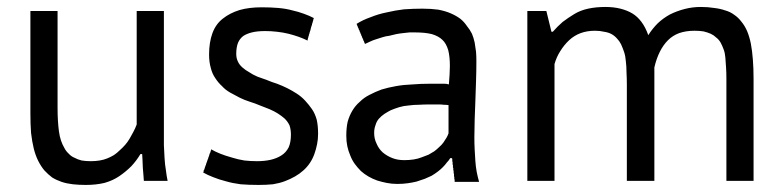

<svg xmlns="http://www.w3.org/2000/svg" viewBox="-20 -520 2255 552"><path d="M67.4 -488.3Q67.4 -414.1 67.4 -193.4Q67.4 -163.1 69.3 -137.7Q72.3 -112.3 77.1 -92.8Q82 -73.2 89.8 -57.6Q97.7 -42 107.4 -30.3Q118.2 -18.6 129.9 -9.8Q142.6 -2 157.2 2.9Q171.9 7.8 189.5 9.8Q207 11.7 226.6 11.7Q255.9 11.7 280.3 5.9Q304.7 -1 323.2 -13.7Q341.8 -26.4 357.4 -42Q372.1 -57.6 383.8 -77.1Q385.7 -77.1 388.7 -77.1Q388.7 -72.3 389.6 -62.5Q389.6 -52.7 390.6 -38.1Q391.6 -23.4 392.6 -13.7Q393.6 -4.9 393.6 0Q416 0 461.9 0Q459 -13.7 457 -30.3Q454.1 -46.9 453.1 -65.4Q452.1 -84 451.2 -102.5Q451.2 -121.1 451.2 -138.7Q451.2 -254.9 451.2 -488.3Q431.6 -488.3 373 -488.3Q373 -406.2 373 -162.1Q369.1 -151.4 363.3 -140.6Q358.4 -130.9 352.5 -121.1Q346.7 -111.3 339.8 -103.5Q332 -94.7 324.2 -87.9Q316.4 -80.1 307.6 -74.2Q297.9 -68.4 288.1 -64.5Q278.3 -60.5 266.6 -58.6Q254.9 -56.6 241.2 -56.6Q226.6 -56.6 214.8 -58.6Q203.1 -61.5 194.3 -66.4Q184.6 -70.3 177.7 -78.1Q169.9 -85 165 -94.7Q159.2 -104.5 155.3 -116.2Q151.4 -127.9 149.4 -142.6Q147.5 -157.2 146.5 -173.8Q145.5 -190.4 145.5 -210Q145.5 -302.7 145.5 -488.3Q142.6 -488.3 135.7 -488.3Q135.7 -488.3 134.8 -488.3Q134.8 -488.3 133.8 -488.3Q133.8 -488.3 132.8 -488.3Q132.8 -488.3 131.8 -488.3Q131.8 -488.3 130.9 -488.3Q130.9 -488.3 128.9 -488.3Q128.9 -488.3 127.9 -488.3Q127.9 -488.3 127 -488.3Q127 -488.3 126 -488.3Q126 -488.3 125 -488.3Q125 -488.3 124 -488.3Q124 -488.3 123 -488.3Q123 -488.3 121.1 -488.3Q121.1 -488.3 120.1 -488.3Q120.1 -488.3 119.1 -488.3Q119.1 -488.3 118.2 -488.3Q118.2 -488.3 117.2 -488.3Q117.2 -488.3 116.2 -488.3Q116.2 -488.3 115.2 -488.3Q115.2 -488.3 113.3 -488.3Q113.3 -488.3 112.3 -488.3Q112.3 -488.3 111.3 -488.3Q111.3 -488.3 110.4 -488.3Q110.4 -488.3 109.4 -488.3Q109.4 -488.3 108.4 -488.3Q108.4 -488.3 107.4 -488.3Q107.4 -488.3 106.4 -488.3Q105.5 -488.3 104.5 -488.3Q104.5 -488.3 103.5 -488.3Q103.5 -488.3 102.5 -488.3Q102.5 -488.3 101.6 -488.3Q101.6 -488.3 100.6 -488.3Q100.6 -488.3 99.6 -488.3Q99.6 -488.3 98.6 -488.3Q98.6 -488.3 97.7 -488.3Q97.7 -488.3 96.7 -488.3Q96.7 -488.3 95.7 -488.3Q95.7 -488.3 94.7 -488.3Q94.7 -488.3 93.8 -488.3Q93.8 -488.3 92.8 -488.3Q92.8 -488.3 91.8 -488.3Q91.8 -488.3 90.8 -488.3Q90.8 -488.3 89.8 -488.3Q89.8 -488.3 88.9 -488.3Q88.9 -488.3 87.9 -488.3Q87.9 -488.3 86.9 -488.3Q86.9 -488.3 86.9 -488.3Q86.9 -488.3 85.9 -488.3Q85.9 -488.3 85 -488.3Q85 -488.3 84 -488.3Q84 -488.3 83 -488.3Q83 -488.3 82 -488.3Q82 -488.3 81.1 -488.3Q81.1 -488.3 79.1 -488.3Q79.1 -488.3 78.1 -488.3Q78.1 -488.3 77.1 -488.3Q77.1 -488.3 76.2 -488.3Q76.2 -488.3 76.2 -488.3Q76.2 -488.3 75.2 -488.3Q75.2 -488.3 74.2 -488.3Q74.2 -488.3 72.3 -488.3Q72.3 -488.3 71.3 -488.3Q71.3 -488.3 70.3 -488.3Q70.3 -488.3 70.3 -488.3Q70.3 -488.3 68.4 -488.3Q68.4 -488.3 67.4 -488.3Q67.4 -488.3 67.4 -488.3Z M789.1 -73.2Q775.4 -64.5 757.8 -60.5Q740.2 -56.6 718.8 -56.6Q700.2 -56.6 682.6 -58.6Q664.1 -61.5 645.5 -67.4Q627.9 -72.3 613.3 -78.1Q598.6 -84 586.9 -90.8Q586.9 -89.8 586.9 -88.9Q586.9 -88.9 586.9 -87.9Q586.9 -87.9 585.9 -86.9Q585.9 -86.9 585.9 -85.9Q585.9 -85.9 585.9 -85Q585.9 -85 585 -84Q585 -84 585 -83Q585 -83 585 -82Q585 -82 584 -81.1Q584 -81.1 584 -81.1Q584 -81.1 584 -80.1Q584 -80.1 583 -79.1Q583 -79.1 583 -78.1Q583 -78.1 582 -76.2Q582 -76.2 582 -75.2Q582 -75.2 582 -74.2Q582 -74.2 581.1 -73.2Q581.1 -73.2 581.1 -73.2Q581.1 -73.2 581.1 -72.3Q581.1 -71.3 580.1 -70.3Q580.1 -70.3 580.1 -69.3Q580.1 -69.3 580.1 -68.4Q580.1 -68.4 579.1 -68.4Q579.1 -68.4 579.1 -67.4Q579.1 -66.4 579.1 -65.4Q579.1 -65.4 578.1 -64.5Q578.1 -64.5 578.1 -64.5Q578.1 -63.5 578.1 -62.5Q578.1 -62.5 577.1 -61.5Q577.1 -61.5 577.1 -61.5Q577.1 -60.5 576.2 -59.6Q576.2 -59.6 576.2 -59.6Q576.2 -58.6 576.2 -57.6Q576.2 -57.6 575.2 -56.6Q575.2 -56.6 575.2 -55.7Q575.2 -55.7 575.2 -54.7Q575.2 -54.7 574.2 -53.7Q574.2 -53.7 574.2 -53.7Q574.2 -52.7 574.2 -51.8Q574.2 -51.8 573.2 -51.8Q573.2 -51.8 573.2 -50.8Q573.2 -50.8 573.2 -49.8Q573.2 -49.8 573.2 -48.8Q573.2 -48.8 572.3 -48.8Q572.3 -48.8 572.3 -47.9Q572.3 -47.9 572.3 -46.9Q572.3 -46.9 572.3 -45.9Q572.3 -45.9 571.3 -44.9Q571.3 -44.9 571.3 -43.9Q571.3 -43.9 570.3 -43Q570.3 -43 570.3 -42Q570.3 -42 570.3 -41Q570.3 -41 569.3 -40Q569.3 -40 569.3 -40Q569.3 -40 569.3 -39.1Q569.3 -39.1 569.3 -38.1Q569.3 -38.1 568.4 -37.1Q568.4 -37.1 568.4 -36.1Q568.4 -36.1 568.4 -35.2Q568.4 -35.2 567.4 -34.2Q567.4 -34.2 567.4 -34.2Q567.4 -34.2 567.4 -32.2Q567.4 -32.2 566.4 -31.2Q566.4 -31.2 566.4 -31.2Q566.4 -31.2 565.4 -29.3Q565.4 -29.3 565.4 -28.3Q565.4 -28.3 565.4 -27.3Q565.4 -27.3 565.4 -26.4Q565.4 -26.4 564.5 -25.4Q564.5 -25.4 564.5 -24.4Q564.5 -24.4 563.5 -24.4Q577.1 -16.6 592.8 -10.7Q609.4 -3.9 628.9 1Q648.4 6.8 671.9 9.8Q695.3 11.7 723.6 11.7Q745.1 11.7 764.6 9.8Q783.2 6.8 798.8 1Q814.5 -4.9 828.1 -12.7Q841.8 -20.5 852.5 -30.3Q863.3 -40 871.1 -51.8Q878.9 -63.5 883.8 -77.1Q888.7 -90.8 891.6 -105.5Q894.5 -119.1 894.5 -135.7Q894.5 -158.2 890.6 -175.8Q885.7 -193.4 877 -206.1Q868.2 -218.8 857.4 -230.5Q846.7 -242.2 833 -251Q819.3 -259.8 805.7 -266.6Q792 -273.4 776.4 -279.3Q760.7 -284.2 747.1 -290Q733.4 -294.9 719.7 -299.8Q706.1 -305.7 696.3 -312.5Q685.5 -318.4 676.8 -326.2Q668 -334 664.1 -342.8Q659.2 -352.5 659.2 -365.2Q659.2 -383.8 664.1 -396.5Q668.9 -408.2 678.7 -416Q688.5 -422.9 704.1 -426.8Q719.7 -430.7 742.2 -430.7Q759.8 -430.7 776.4 -428.7Q793.9 -426.8 809.6 -422.9Q825.2 -418.9 838.9 -414.1Q852.5 -409.2 864.3 -403.3Q864.3 -404.3 864.3 -405.3Q864.3 -405.3 864.3 -406.2Q864.3 -406.2 865.2 -407.2Q865.2 -407.2 865.2 -408.2Q865.2 -408.2 865.2 -409.2Q865.2 -410.2 866.2 -411.1Q866.2 -411.1 866.2 -412.1Q866.2 -412.1 866.2 -413.1Q866.2 -413.1 866.2 -414.1Q866.2 -414.1 867.2 -415Q867.2 -415 867.2 -416Q867.2 -416 867.2 -416Q867.2 -416 867.2 -417Q867.2 -417 868.2 -418Q868.2 -418 868.2 -418.9Q868.2 -418.9 868.2 -419.9Q868.2 -419.9 868.2 -420.9Q868.2 -420.9 869.1 -421.9Q869.1 -421.9 869.1 -422.9Q869.1 -422.9 869.1 -422.9Q869.1 -423.8 870.1 -424.8Q870.1 -424.8 870.1 -425.8Q870.1 -425.8 870.1 -426.8Q870.1 -426.8 870.1 -426.8Q870.1 -426.8 871.1 -428.7Q871.1 -428.7 871.1 -429.7Q871.1 -429.7 871.1 -429.7Q871.1 -429.7 872.1 -431.6Q872.1 -431.6 872.1 -432.6Q872.1 -432.6 872.1 -432.6Q872.1 -433.6 873 -434.6Q873 -434.6 873 -435.5Q873 -435.5 873 -435.5Q873 -435.5 873 -436.5Q873 -436.5 873 -437.5Q873 -437.5 874 -438.5Q874 -438.5 874 -439.5Q874 -439.5 874 -440.4Q874 -440.4 874 -440.4Q874 -441.4 875 -442.4Q875 -442.4 875 -442.4Q875 -442.4 875 -443.4Q875 -443.4 875 -444.3Q875 -444.3 876 -445.3Q876 -445.3 876 -445.3Q876 -445.3 876 -446.3Q876 -446.3 876 -447.3Q876 -447.3 877 -448.2Q877 -448.2 877 -449.2Q877 -449.2 877 -449.2Q877 -450.2 877 -451.2Q877 -451.2 877.9 -452.1Q877.9 -452.1 877.9 -452.1Q877.9 -452.1 877.9 -454.1Q877.9 -454.1 878.9 -455.1Q878.9 -455.1 878.9 -456.1Q878.9 -456.1 878.9 -456.1Q878.9 -456.1 878.9 -457Q878.9 -457 878.9 -458Q878.9 -458 879.9 -458Q879.9 -458 879.9 -459Q879.9 -459 879.9 -460Q879.9 -460 879.9 -460.9Q879.9 -460.9 879.9 -460.9Q879.9 -460.9 880.9 -461.9Q880.9 -461.9 880.9 -462.9Q880.9 -462.9 880.9 -463.9Q880.9 -463.9 880.9 -464.8Q880.9 -464.8 881.8 -465.8Q881.8 -465.8 881.8 -466.8Q881.8 -466.8 881.8 -467.8Q881.8 -467.8 882.8 -467.8Q870.1 -474.6 853.5 -480.5Q837.9 -486.3 820.3 -490.2Q802.7 -495.1 780.3 -497.1Q758.8 -499 732.4 -499Q696.3 -499 668.9 -491.2Q640.6 -482.4 621.1 -466.8Q600.6 -451.2 590.8 -424.8Q581.1 -398.4 581.1 -363.3Q581.1 -341.8 585.9 -325.2Q589.8 -308.6 598.6 -295.9Q607.4 -282.2 618.2 -272.5Q627.9 -261.7 641.6 -253.9Q655.3 -246.1 668.9 -239.3Q682.6 -232.4 698.2 -227.5Q713.9 -222.7 727.5 -216.8Q741.2 -211.9 754.9 -206.1Q768.6 -200.2 779.3 -193.4Q790 -186.5 798.8 -178.7Q807.6 -169.9 812.5 -159.2Q816.4 -147.5 816.4 -132.8Q816.4 -110.4 809.6 -95.7Q801.8 -81.1 789.1 -73.2Z M1029.3 -393.6Q1037.1 -397.5 1043.9 -400.4Q1051.8 -404.3 1061.5 -407.2Q1070.3 -410.2 1080.1 -413.1Q1088.9 -416 1098.6 -417Q1109.4 -419.9 1119.1 -421.9Q1128.9 -423.8 1138.7 -424.8Q1148.4 -425.8 1157.2 -426.8Q1166 -426.8 1173.8 -426.8Q1202.1 -426.8 1221.7 -421.9Q1241.2 -416 1252 -405.3Q1262.7 -395.5 1268.6 -376Q1273.4 -357.4 1273.4 -330.1Q1273.4 -318.4 1272.5 -304.7Q1271.5 -292 1270.5 -277.3Q1263.7 -279.3 1257.8 -279.3Q1251 -279.3 1244.1 -279.3Q1235.4 -279.3 1216.8 -279.3Q1190.4 -279.3 1166 -277.3Q1140.6 -276.4 1119.1 -272.5Q1096.7 -268.6 1077.1 -262.7Q1058.6 -255.9 1042 -247.1Q1026.4 -239.3 1014.6 -227.5Q1002 -216.8 993.2 -202.1Q984.4 -187.5 979.5 -169.9Q975.6 -152.3 975.6 -129.9Q975.6 -113.3 978.5 -99.6Q981.4 -85.9 987.3 -72.3Q992.2 -59.6 1000 -48.8Q1007.8 -38.1 1017.6 -28.3Q1027.3 -19.5 1039.1 -12.7Q1050.8 -5.9 1064.5 -1Q1077.1 2.9 1091.8 5.9Q1106.4 8.8 1122.1 8.8Q1138.7 8.8 1152.3 6.8Q1166 4.9 1177.7 2Q1190.4 -2 1201.2 -5.9Q1211.9 -10.7 1220.7 -14.6Q1230.5 -20.5 1238.3 -26.4Q1246.1 -32.2 1252.9 -39.1Q1259.8 -45.9 1264.6 -52.7Q1270.5 -58.6 1274.4 -65.4Q1276.4 -65.4 1279.3 -65.4Q1279.3 -65.4 1279.3 -64.5Q1279.3 -64.5 1280.3 -63.5Q1280.3 -63.5 1280.3 -62.5Q1280.3 -62.5 1280.3 -61.5Q1280.3 -60.5 1280.3 -59.6Q1280.3 -59.6 1280.3 -58.6Q1280.3 -58.6 1280.3 -57.6Q1280.3 -57.6 1280.3 -56.6Q1280.3 -56.6 1280.3 -55.7Q1280.3 -55.7 1281.2 -54.7Q1281.2 -54.7 1281.2 -53.7Q1281.2 -53.7 1281.2 -52.7Q1281.2 -52.7 1281.2 -51.8Q1281.2 -51.8 1281.2 -50.8Q1281.2 -49.8 1281.2 -48.8Q1281.2 -48.8 1281.2 -47.9Q1281.2 -47.9 1281.2 -46.9Q1281.2 -46.9 1282.2 -45.9Q1282.2 -45.9 1282.2 -44.9Q1282.2 -44.9 1282.2 -43.9Q1282.2 -43.9 1282.2 -43Q1282.2 -43 1282.2 -41Q1282.2 -41 1282.2 -40Q1282.2 -40 1282.2 -39.1Q1282.2 -39.1 1282.2 -38.1Q1282.2 -38.1 1283.2 -37.1Q1283.2 -37.1 1283.2 -36.1Q1283.2 -36.1 1283.2 -35.2Q1283.2 -34.2 1283.2 -33.2Q1283.2 -33.2 1283.2 -32.2Q1283.2 -32.2 1283.2 -31.2Q1283.2 -31.2 1283.2 -30.3Q1283.2 -30.3 1284.2 -29.3Q1284.2 -29.3 1284.2 -28.3Q1284.2 -28.3 1284.2 -27.3Q1284.2 -27.3 1284.2 -26.4Q1284.2 -26.4 1284.2 -25.4Q1284.2 -25.4 1284.2 -24.4Q1284.2 -24.4 1284.2 -23.4Q1284.2 -23.4 1284.2 -22.5Q1284.2 -21.5 1285.2 -20.5Q1285.2 -20.5 1285.2 -19.5Q1285.2 -19.5 1285.2 -18.6Q1285.2 -18.6 1285.2 -17.6Q1285.2 -17.6 1285.2 -16.6Q1285.2 -16.6 1285.2 -15.6Q1285.2 -15.6 1285.2 -14.6Q1285.2 -14.6 1285.2 -13.7Q1285.2 -13.7 1285.2 -12.7Q1285.2 -12.7 1286.1 -11.7Q1286.1 -11.7 1286.1 -10.7Q1286.1 -10.7 1286.1 -9.8Q1286.1 -9.8 1286.1 -9.8Q1286.1 -9.8 1286.1 -8.8Q1286.1 -8.8 1286.1 -7.8Q1286.1 -7.8 1286.1 -6.8Q1286.1 -5.9 1286.1 -4.9Q1286.1 -4.9 1287.1 -3.9Q1287.1 -3.9 1287.1 -2.9Q1287.1 -2.9 1287.1 -2Q1287.1 -2 1287.1 -2Q1287.1 -2 1287.1 -1Q1287.1 -1 1287.1 0Q1287.1 0 1287.1 1Q1287.1 1 1287.1 2Q1287.1 2 1287.1 2Q1287.1 2 1287.1 2.9Q1288.1 2.9 1289.1 2.9Q1289.1 2.9 1290 2.9Q1290 2.9 1291 2.9Q1291 2.9 1292 2.9Q1292 2.9 1293 2.9Q1293.9 2.9 1294.9 2.9Q1294.9 2.9 1295.9 2.9Q1295.9 2.9 1296.9 2.9Q1296.9 2.9 1297.9 2.9Q1297.9 2.9 1298.8 2.9Q1298.8 2.9 1299.8 2.9Q1299.8 2.9 1300.8 2.9Q1300.8 2.9 1301.8 2.9Q1301.8 2.9 1302.7 2.9Q1302.7 2.9 1303.7 2.9Q1303.7 2.9 1304.7 2.9Q1304.7 2.9 1306.6 2.9Q1306.6 2.9 1307.6 2.9Q1307.6 2.9 1308.6 2.9Q1308.6 2.9 1309.6 2.9Q1309.6 2.9 1310.5 2.9Q1310.5 2.9 1311.5 2.9Q1311.5 2.9 1312.5 2.9Q1312.5 2.9 1313.5 2.9Q1314.5 2.9 1315.4 2.9Q1315.4 2.9 1316.4 2.9Q1316.4 2.9 1317.4 2.9Q1317.4 2.9 1318.4 2.9Q1318.4 2.9 1319.3 2.9Q1319.3 2.9 1320.3 2.9Q1320.3 2.9 1321.3 2.9Q1321.3 2.9 1322.3 2.9Q1322.3 2.9 1324.2 2.9Q1324.2 2.9 1325.2 2.9Q1325.2 2.9 1326.2 2.9Q1326.2 2.9 1327.1 2.9Q1327.1 2.9 1328.1 2.9Q1328.1 2.9 1329.1 2.9Q1329.1 2.9 1330.1 2.9Q1330.1 2.9 1331.1 2.9Q1332 2.9 1333 2.9Q1333 2.9 1334 2.9Q1334 2.9 1335 2.9Q1335 2.9 1335.9 2.9Q1335.9 2.9 1336.9 2.9Q1336.9 2.9 1337.9 2.9Q1337.9 2.9 1338.9 2.9Q1338.9 2.9 1339.8 2.9Q1339.8 2.9 1340.8 2.9Q1340.8 2.9 1342.8 2.9Q1342.8 2.9 1343.8 2.9Q1343.8 2.9 1344.7 2.9Q1344.7 2.9 1345.7 2.9Q1345.7 2.9 1346.7 2.9Q1346.7 2.9 1347.7 2.9Q1347.7 2.9 1348.6 2.9Q1348.6 2.9 1349.6 2.9Q1349.6 2.9 1350.6 2.9Q1350.6 2.9 1351.6 2.9Q1351.6 2.9 1352.5 2.9Q1352.5 2.9 1353.5 2.9Q1353.5 2.9 1354.5 2.9Q1354.5 2.9 1355.5 2.9Q1355.5 2.9 1356.4 2.9Q1356.4 2.9 1357.4 2.9Q1353.5 -10.7 1350.6 -25.4Q1347.7 -41 1346.7 -56.6Q1345.7 -72.3 1344.7 -89.8Q1343.8 -107.4 1343.8 -125Q1343.8 -149.4 1344.7 -176.8Q1345.7 -203.1 1346.7 -230.5Q1347.7 -257.8 1348.6 -287.1Q1349.6 -315.4 1349.6 -344.7Q1349.6 -358.4 1348.6 -371.1Q1346.7 -383.8 1344.7 -397.5Q1341.8 -411.1 1336.9 -422.9Q1331.1 -434.6 1322.3 -445.3Q1314.5 -457 1303.7 -465.8Q1292 -474.6 1276.4 -481.4Q1260.7 -488.3 1240.2 -492.2Q1219.7 -495.1 1194.3 -495.1Q1168 -495.1 1141.6 -493.2Q1116.2 -490.2 1091.8 -484.4Q1067.4 -479.5 1045.9 -470.7Q1023.4 -462.9 1004.9 -451.2Q1004.9 -451.2 1005.9 -450.2Q1005.9 -450.2 1005.9 -449.2Q1005.9 -449.2 1006.8 -448.2Q1006.8 -448.2 1006.8 -447.3Q1006.8 -447.3 1006.8 -446.3Q1006.8 -446.3 1007.8 -445.3Q1007.8 -445.3 1007.8 -444.3Q1007.8 -444.3 1008.8 -443.4Q1008.8 -443.4 1008.8 -442.4Q1008.8 -442.4 1008.8 -441.4Q1008.8 -441.4 1009.8 -440.4Q1009.8 -440.4 1009.8 -439.5Q1009.8 -439.5 1010.7 -439.5Q1010.7 -439.5 1010.7 -438.5Q1010.7 -438.5 1010.7 -437.5Q1010.7 -437.5 1011.7 -435.5Q1011.7 -435.5 1011.7 -434.6Q1011.7 -434.6 1012.7 -433.6Q1012.7 -433.6 1012.7 -433.6Q1012.7 -433.6 1013.7 -431.6Q1013.7 -431.6 1013.7 -430.7Q1013.7 -430.7 1013.7 -429.7Q1013.7 -429.7 1014.6 -429.7Q1014.6 -429.7 1014.6 -427.7Q1014.6 -427.7 1015.6 -426.8Q1015.6 -426.8 1015.6 -426.8Q1015.6 -425.8 1016.6 -424.8Q1016.6 -424.8 1016.6 -423.8Q1016.6 -423.8 1016.6 -422.9Q1016.6 -422.9 1017.6 -421.9Q1017.6 -421.9 1017.6 -421.9Q1017.6 -421.9 1017.6 -420.9Q1017.6 -420.9 1018.6 -419.9Q1018.6 -419.9 1018.6 -419.9Q1018.6 -419.9 1018.6 -418.9Q1018.6 -418.9 1018.6 -418Q1018.6 -418 1019.5 -417Q1019.5 -417 1019.5 -417Q1019.5 -417 1020.5 -415Q1020.5 -415 1020.5 -415Q1020.5 -415 1020.5 -414.1Q1020.5 -414.1 1020.5 -414.1Q1020.5 -414.1 1021.5 -412.1Q1021.5 -412.1 1021.5 -411.1Q1021.5 -411.1 1022.5 -410.2Q1022.5 -410.2 1022.5 -409.2Q1022.5 -409.2 1023.4 -408.2Q1023.4 -408.2 1023.4 -407.2Q1023.4 -407.2 1024.4 -406.2Q1024.4 -406.2 1024.4 -405.3Q1024.4 -405.3 1024.4 -404.3Q1024.4 -404.3 1025.4 -403.3Q1025.4 -403.3 1025.4 -402.3Q1025.4 -402.3 1026.4 -401.4Q1026.4 -401.4 1026.4 -400.4Q1026.4 -400.4 1027.3 -399.4Q1027.3 -399.4 1027.3 -397.5Q1027.3 -397.5 1028.3 -396.5Q1028.3 -396.5 1028.3 -395.5Q1028.3 -395.5 1029.3 -394.5Q1029.3 -394.5 1029.3 -393.6ZM1080.1 -82Q1068.4 -92.8 1062.5 -107.4Q1055.7 -121.1 1055.7 -137.7Q1055.7 -150.4 1059.6 -160.2Q1062.5 -170.9 1069.3 -178.7Q1076.2 -186.5 1085 -192.4Q1093.8 -198.2 1103.5 -203.1Q1115.2 -208 1127.9 -211.9Q1140.6 -215.8 1155.3 -216.8Q1169.9 -218.8 1184.6 -218.8Q1199.2 -219.7 1213.9 -219.7Q1220.7 -219.7 1228.5 -219.7Q1235.4 -219.7 1242.2 -219.7Q1249 -219.7 1255.9 -218.8Q1262.7 -218.8 1269.5 -217.8Q1269.5 -190.4 1269.5 -136.7Q1267.6 -130.9 1263.7 -124Q1259.8 -118.2 1254.9 -110.4Q1250 -103.5 1243.2 -97.7Q1236.3 -90.8 1228.5 -85Q1220.7 -80.1 1211.9 -75.2Q1202.1 -71.3 1191.4 -67.4Q1181.6 -63.5 1168.9 -61.5Q1156.2 -59.6 1142.6 -59.6Q1123 -59.6 1108.4 -65.4Q1092.8 -71.3 1080.1 -82Z M1861.3 0Q1861.3 -82 1861.3 -326.2Q1867.2 -351.6 1877 -371.1Q1886.7 -390.6 1900.4 -404.3Q1914.1 -418 1932.6 -424.8Q1952.1 -431.6 1976.6 -431.6Q1991.2 -431.6 2002.9 -429.7Q2014.6 -426.8 2023.4 -422.9Q2032.2 -418.9 2039.1 -412.1Q2046.9 -406.2 2051.8 -397.5Q2056.6 -388.7 2060.5 -377.9Q2064.5 -367.2 2065.4 -354.5Q2066.4 -341.8 2067.4 -326.2Q2068.4 -311.5 2068.4 -293.9Q2068.4 -196.3 2068.4 0Q2087.9 0 2146.5 0Q2146.5 -73.2 2146.5 -293Q2146.5 -324.2 2144.5 -348.6Q2142.6 -374 2138.7 -394.5Q2134.8 -414.1 2127.9 -430.7Q2121.1 -446.3 2111.3 -458Q2102.5 -469.7 2090.8 -477.5Q2079.1 -486.3 2064.5 -490.2Q2050.8 -495.1 2033.2 -497.1Q2015.6 -500 1995.1 -500Q1970.7 -500 1948.2 -494.1Q1925.8 -488.3 1906.2 -478.5Q1886.7 -467.8 1871.1 -453.1Q1855.5 -437.5 1843.8 -418.9Q1835.9 -441.4 1824.2 -457Q1812.5 -472.7 1797.9 -481.4Q1783.2 -490.2 1763.7 -495.1Q1744.1 -500 1720.7 -500Q1693.4 -500 1670.9 -495.1Q1648.4 -490.2 1630.9 -479.5Q1613.3 -468.8 1597.7 -457Q1583 -444.3 1569.3 -428.7Q1568.4 -428.7 1565.4 -428.7Q1561.5 -443.4 1550.8 -488.3Q1537.1 -488.3 1496.1 -488.3Q1496.1 -366.2 1496.1 0Q1515.6 0 1574.2 0Q1574.2 -84 1574.2 -335.9Q1580.1 -356.4 1590.8 -373Q1601.6 -390.6 1616.2 -404.3Q1630.9 -418 1649.4 -424.8Q1668 -431.6 1690.4 -431.6Q1705.1 -431.6 1716.8 -428.7Q1729.5 -426.8 1738.3 -421.9Q1747.1 -417 1753.9 -409.2Q1760.7 -402.3 1765.6 -392.6Q1770.5 -381.8 1774.4 -370.1Q1778.3 -358.4 1779.3 -343.8Q1781.2 -329.1 1781.2 -312.5Q1782.2 -294.9 1782.2 -276.4Q1782.2 -184.6 1782.2 0Q1801.8 0 1861.3 0Z"/></svg>

Font: Aptus Gothic JP
Style: Medium
Weight: 400
Designer: Fuminori Ogawa / Motoya
Version: Version 1